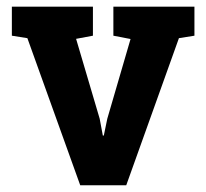

<svg xmlns="http://www.w3.org/2000/svg" viewBox="-20 -548 610 568"><path d="M254.9 -442.4 205.1 -433.1 274.9 -196.8 284.2 -147H287.1L297.4 -196.8L366.2 -432.6L315.4 -442.4V-528.3H555.2V-442.4L509.3 -435.1L353.5 0H217.3L61 -435.1L15.1 -442.4V-528.3H254.9Z"/></svg>

Font: Roboto Avanza Slab
Style: Bold
Weight: 700
Designer: Google
Version: Version 1.100263; 2013; ttfautohint (v0.94.20-1c74) -l 8 -r 